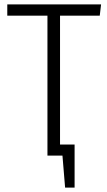

<svg xmlns="http://www.w3.org/2000/svg" viewBox="-20 -705 487 870"><path d="M252 -634V-50H318V145H275L263 0H195V-634H13V-685H438L432 -634Z"/></svg>

Font: Fira Sans Condensed Light
Style: Regular
Weight: 300
Width: 3
Designer: bBox Type GmbH & Carrois Corporate GbR & Edenspiekermann AG
Foundry: bBox Type GmbH & Carrois Corporate GbR & Edenspiekermann AG
Version: Version 4.301